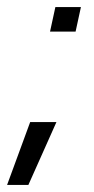

<svg xmlns="http://www.w3.org/2000/svg" viewBox="-42 -418 264 541"><path d="M99 -329 114 -398H186L171 -329ZM-22 103 43 -74H117L38 103Z"/></svg>

Font: Kanit Light
Style: Italic
Weight: 300
Italic angle: -12°
Designer: Katatrad Team
Foundry: CadsonDemak
Version: Version 2.000; ttfautohint (v1.8.3)